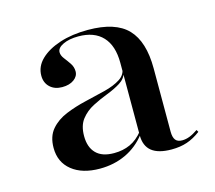

<svg xmlns="http://www.w3.org/2000/svg" viewBox="-72 -514 687 614"><g transform="rotate(-15 271.5 -207.5)"><path d="M338.7 -207.3V-299.2Q338.7 -355.6 310.9 -385.5Q283.1 -415.3 230.6 -415.3Q200 -415.3 179.8 -405.6Q159.7 -396 159.7 -381.5Q159.7 -371 168.1 -360.1Q176.6 -349.2 185.1 -336.7Q193.5 -324.2 193.5 -309.7Q193.5 -293.5 178.6 -282.7Q163.7 -271.8 139.5 -271.8Q114.5 -271.8 99.2 -286.3Q83.9 -300.8 83.9 -324.2Q83.9 -354.8 107.7 -377.8Q131.5 -400.8 172.2 -414.1Q212.9 -427.4 265.3 -427.4Q356.5 -427.4 396.8 -385.1Q437.1 -342.7 437.1 -254V-207.3ZM188.7 11.3Q130.6 11.3 96.4 -16.1Q62.1 -43.5 62.1 -91.1Q62.1 -129 81.9 -152Q101.6 -175 133.1 -187.9Q164.5 -200.8 199.6 -208.9Q234.7 -216.9 266.5 -225Q298.4 -233.1 319 -246.4Q339.5 -259.7 340.3 -282.3L341.1 -266.9Q336.3 -246.8 316.9 -234.7Q297.6 -222.6 272.2 -212.9Q246.8 -203.2 222.6 -190.7Q198.4 -178.2 182.3 -157.7Q166.1 -137.1 166.1 -102.4Q166.1 -65.3 185.9 -45.2Q205.6 -25 245.2 -25Q275 -25 298.8 -35.9Q322.6 -46.8 341.9 -71V-61.3Q313.7 -25 274.6 -6.9Q235.5 11.3 188.7 11.3ZM437.1 -44.4Q437.1 -25.8 444 -16.9Q450.8 -8.1 466.1 -8.1Q478.2 -8.1 490.7 -12.9Q503.2 -17.7 518.5 -28.2L522.6 -21Q500 -4 477.4 3.6Q454.8 11.3 425.8 11.3Q382.3 11.3 360.5 -6Q338.7 -23.4 338.7 -58.9V-207.3H437.1Z"/></g></svg>

Font: Playfair 144pt SemiExpanded SemiBold
Style: Regular
Weight: 600
Width: 6
Designer: Claus Eggers Sørensen
Foundry: Claus Eggers Sørensen
Version: Version 2.203